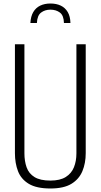

<svg xmlns="http://www.w3.org/2000/svg" viewBox="-20 -1062 573 1093"><path d="M267 11Q188 11 144 -15.5Q100 -42 82.5 -87.5Q65 -133 65 -190V-810H119V-189Q119 -145 131.5 -109.5Q144 -74 176.5 -54Q209 -34 267 -34Q322 -34 354.5 -54.5Q387 -75 401 -110Q415 -145 415 -189V-810H468V-190Q468 -133 449 -87.5Q430 -42 386.5 -15.5Q343 11 267 11ZM153 -931Q155 -969 169.5 -993.5Q184 -1018 209 -1030Q234 -1042 267 -1042Q301 -1042 326 -1030Q351 -1018 365.5 -993.5Q380 -969 381 -931H344Q343 -974 321 -990.5Q299 -1007 267 -1007Q236 -1007 214 -990.5Q192 -974 190 -931Z"/></svg>

Font: Oswald ExtraLight
Style: Regular
Weight: 250
Designer: Vernon Adams
Foundry: Vernon Adams
Version: Version 4.100; ttfautohint (v1.8.1.43-b0c9)